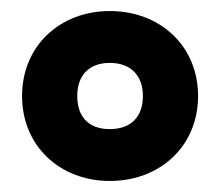

<svg xmlns="http://www.w3.org/2000/svg" viewBox="-20 -744 399 348"><path d="M179 -416C270 -416 339 -479 339 -570C339 -661 270 -724 179 -724C89 -724 20 -661 20 -570C20 -479 89 -416 179 -416ZM179 -510C141 -510 120 -532 120 -570C120 -607 141 -630 179 -630C217 -630 239 -607 239 -570C239 -532 217 -510 179 -510Z"/></svg>

Font: Noto Sans Thai ExtCond Blk
Style: Regular
Weight: 900
Width: 2
Designer: Monotype Design Team
Foundry: Monotype Imaging Inc.
Version: Version 2.002